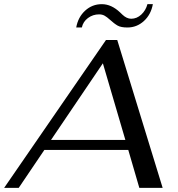

<svg xmlns="http://www.w3.org/2000/svg" viewBox="-54 -902 853 922"><path d="M562 -182H159L36 0H-34L455 -710H509L727 0H615ZM548 -230 440 -598 191 -230ZM435 -882Q481 -882 523 -842Q525 -840 534.5 -831Q544 -822 554.5 -817Q565 -812 576 -812Q603 -812 624.5 -832Q646 -852 654 -882H680Q671 -832 637 -801Q603 -770 558 -770Q527 -770 511 -779Q495 -788 473 -808Q460 -820 448.5 -826.5Q437 -833 422 -833Q392 -833 368.5 -815.5Q345 -798 339 -770H312Q321 -820 355 -851Q389 -882 435 -882Z"/></svg>

Font: Fahkwang
Style: Italic
Weight: 400
Italic angle: -10°
Version: Version 1.000; ttfautohint (v1.6)